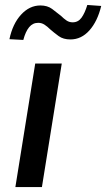

<svg xmlns="http://www.w3.org/2000/svg" viewBox="-20 -754 428 774"><path d="M42 0 122 -498H229L149 0ZM74 -593 18 -596Q31 -658 65 -695Q99 -732 143 -732Q171 -732 190 -718Q209 -704 226 -690Q237 -679 248 -671.5Q259 -664 273 -664Q295 -664 308.5 -682.5Q322 -701 332 -734L388 -730Q373 -668 340.5 -631.5Q308 -595 264 -595Q235 -595 216.5 -608.5Q198 -622 182 -636Q171 -647 159.5 -654.5Q148 -662 134 -662Q112 -662 97.5 -644.5Q83 -627 74 -593Z"/></svg>

Font: Nunito Sans 7pt SemiCondensed SemiBold
Style: Italic
Weight: 600
Width: 4
Italic angle: -9°
Designer: Vernon Adams
Foundry: Vernon Adams
Version: Version 3.101;gftools[0.9.27]